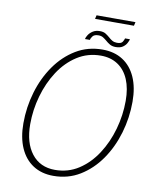

<svg xmlns="http://www.w3.org/2000/svg" viewBox="-100 -1005 873 1089"><g transform="rotate(10 337.0 -460.0)"><path d="M282.5 9Q214.5 9 165.5 -22.8Q116.5 -54.5 90.2 -114Q64 -173.5 64 -255.5Q64 -348.5 90 -436Q116 -523.5 164.8 -593Q213.5 -662.5 281.8 -703.8Q350 -745 434.5 -745Q502.5 -745 551.2 -713.8Q600 -682.5 626.2 -623.8Q652.5 -565 652.5 -482.5Q652.5 -390 626.5 -302Q600.5 -214 551.8 -144Q503 -74 435 -32.5Q367 9 282.5 9ZM285.5 -26Q361.5 -26 422 -65.5Q482.5 -105 525.2 -170.8Q568 -236.5 590.8 -317.5Q613.5 -398.5 613.5 -481Q613.5 -552.5 591.8 -603.8Q570 -655 529 -682.2Q488 -709.5 431 -709.5Q355.5 -709.5 294.8 -670.5Q234 -631.5 191.2 -566Q148.5 -500.5 125.8 -420.2Q103 -340 103 -257.5Q103 -150 151.5 -88Q200 -26 285.5 -26ZM576.5 -829.5Q574.5 -820.5 567.2 -806.8Q560 -793 545 -782.5Q530 -772 504.5 -772Q484 -772 470 -780.2Q456 -788.5 444.5 -799Q435 -807 424.2 -813.8Q413.5 -820.5 397.5 -820.5Q374 -820.5 364.5 -808.8Q355 -797 353.5 -786.5H325Q327 -797.5 336 -811.2Q345 -825 361.2 -835.2Q377.5 -845.5 401 -845.5Q422 -845.5 434.5 -837.5Q447 -829.5 458 -820Q468.5 -810 480.2 -803.5Q492 -797 507 -797Q531.5 -797 538.8 -808.5Q546 -820 548.5 -829.5ZM361.5 -909 366.5 -930.5H590.5L585.5 -909Z"/></g></svg>

Font: Epilogue ExtraLight
Style: Italic
Weight: 250
Italic angle: -12°
Designer: Tyler Finck
Foundry: Etcetera Type Co
Version: Version 2.112